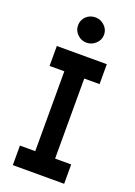

<svg xmlns="http://www.w3.org/2000/svg" viewBox="-155 -881 661 942"><g transform="rotate(20 175.0 -410.0)"><path d="M40 0V-102H120V-519H43V-623H304V-519H224V-101H308V0ZM174 -688Q146 -688 126 -707.5Q106 -727 106 -754Q106 -782 125.5 -801Q145 -820 174 -820Q201 -820 221.5 -800.5Q242 -781 242 -754Q242 -727 221.5 -707.5Q201 -688 174 -688Z"/></g></svg>

Font: Inconsolata ExtraCondensed Black
Style: Regular
Weight: 900
Width: 2
Monospace: yes
Designer: Raph Levien, Cyreal, Brenton Simpson
Foundry: Raph Levien, Cyreal, Google
Version: Version 3.001; ttfautohint (v1.8.2.53-6de2)